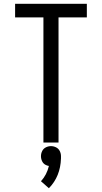

<svg xmlns="http://www.w3.org/2000/svg" viewBox="-20 -755 540 1017"><path d="M210 0V-663H60V-735H440V-663H290V0ZM239 242 197 205Q228 171 239 124Q231 123 223 119Q210 113 203.5 100Q197 87 197 72.5Q197 58 203.5 45Q210 32 223 25.5Q236 19 250 19Q264 19 277 25.5Q290 32 296.5 45Q303 58 303 72Q303 78 303 84Q300 180 239 242Z"/></svg>

Font: Iosevka SS08
Style: Regular
Weight: 400
Monospace: yes
Designer: Belleve Invis
Foundry: Belleve Invis
Version: 2.1.0; ttfautohint (v1.8.2)